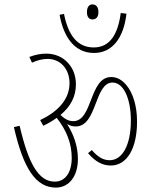

<svg xmlns="http://www.w3.org/2000/svg" viewBox="-20 -870 681 870"><path d="M399 -782C414 -782 426 -791 426 -815C426 -840 414 -850 399 -850C385 -850 374 -840 374 -815C374 -791 385 -782 399 -782ZM406 -630C490 -630 541 -700 553 -808L527 -811C515 -717 479 -655 405 -655C331 -655 289 -710 270 -807L250 -803C268 -703 317 -630 406 -630ZM233 -20C294 -20 333 -73 333 -149C333 -206 315 -259 284 -308C296 -301 308 -297 323 -297C421 -297 407 -496 490 -496C539 -496 573 -425 573 -324C573 -210 533 -144 477 -144C448 -144 424 -158 396 -190L379 -176C412 -137 445 -120 482 -120C555 -120 601 -197 601 -319C601 -389 583 -448 553 -484C534 -507 511 -521 484 -521C384 -521 401 -321 312 -321C290 -321 272 -332 254 -349C301 -388 324 -434 324 -488C324 -526 311 -560 289 -584C265 -611 230 -627 190 -627C165 -627 139 -622 113 -612L125 -586C149 -597 172 -603 196 -603C254 -603 295 -557 295 -493C295 -425 249 -367 162 -326L176 -300C199 -311 219 -323 237 -336C283 -277 305 -219 305 -154C305 -89 276 -47 228 -47C155 -47 109 -128 69 -300L43 -294C86 -105 143 -20 233 -20Z"/></svg>

Font: Noto Serif Devanagari ExtraCondensed Thin
Style: Regular
Weight: 100
Width: 2
Designer: Universal Thirst, Indian Type Foundry and the Monotype Design Team
Foundry: Monotype Imaging Inc.
Version: Version 2.004